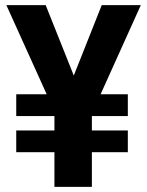

<svg xmlns="http://www.w3.org/2000/svg" viewBox="-20 -731 576 751"><path d="M268.6 -435.5 377.9 -710.9H530.8L373.5 -362.3H480V-276.9H339.4V-220.7H480V-135.7H339.4V0H192.9V-135.7H43.5V-220.7H192.9V-276.9H43.5V-362.3H162.6L4.9 -710.9H158.7Z"/></svg>

Font: TypoPRO Roboto
Style: Bold
Weight: 700
Designer: Google
Version: Version 2.136; 2016